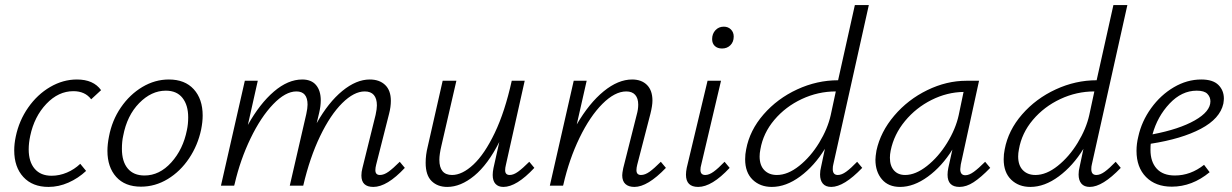

<svg xmlns="http://www.w3.org/2000/svg" viewBox="-20 -731 4850 756"><path d="M269 -372Q210 -372 162.5 -322Q115 -272 99 -196Q93 -168 93 -143Q93 -94 116.5 -66.5Q140 -39 183 -39Q214 -39 243.5 -51.5Q273 -64 296 -86L319 -58Q288 -29 249.5 -12Q211 5 171 5Q108 5 72 -34Q36 -73 36 -139Q36 -165 42 -193Q55 -256 91 -307.5Q127 -359 177.5 -388.5Q228 -418 283 -418Q348 -418 378 -376L339 -340Q315 -372 269 -372Z M403 -137Q403 -163 409 -193Q421 -257 456 -308Q491 -359 540.5 -388.5Q590 -418 645 -418Q708 -418 743 -379.5Q778 -341 778 -276Q778 -251 772 -221Q759 -159 724.5 -107.5Q690 -56 640.5 -26Q591 4 535 4Q472 4 437.5 -34.5Q403 -73 403 -137ZM716 -219Q721 -242 721 -269Q721 -317 698.5 -345.5Q676 -374 633 -374Q576 -374 528 -325Q480 -276 465 -196Q460 -174 460 -145Q460 -95 483 -67.5Q506 -40 549 -40Q608 -40 654.5 -91.5Q701 -143 716 -219Z M1574 -70Q1504 5 1450 5Q1403 5 1403 -40Q1403 -54 1407 -69L1459 -279Q1464 -302 1464 -316Q1464 -343 1452 -357Q1440 -371 1416 -371Q1374 -371 1327.5 -325Q1281 -279 1240.5 -195Q1200 -111 1174 0H1121L1186 -282Q1191 -305 1191 -319Q1191 -371 1147 -371Q1104 -371 1055.5 -320.5Q1007 -270 966.5 -186Q926 -102 904 -7L902 0H850L944 -413H995L956 -239Q1003 -323 1058.5 -370.5Q1114 -418 1170 -418Q1206 -418 1224.5 -396Q1243 -374 1243 -336Q1243 -314 1237 -288L1227 -246Q1273 -328 1328 -373Q1383 -418 1436 -418Q1474 -418 1496.5 -396.5Q1519 -375 1519 -334Q1519 -310 1512 -283L1461 -82Q1458 -70 1458 -61Q1458 -42 1476 -42Q1492 -42 1510 -55Q1528 -68 1554 -94Z M2084 -70Q2014 5 1962 5Q1942 5 1931 -7Q1920 -19 1920 -42Q1920 -54 1923 -69L1946 -172Q1901 -83 1847.5 -39Q1794 5 1741 5Q1703 5 1679.5 -18Q1656 -41 1656 -90Q1656 -121 1664 -153L1723 -413H1777L1718 -157Q1710 -123 1710 -102Q1710 -42 1760 -42Q1800 -42 1844 -83Q1888 -124 1928 -207.5Q1968 -291 1995 -413H2046L1972 -82Q1969 -70 1969 -61Q1969 -42 1987 -42Q2002 -42 2020 -55Q2038 -68 2064 -94Z M2602 -70Q2530 5 2478 5Q2455 5 2442.5 -6.5Q2430 -18 2430 -41Q2430 -49 2434 -69L2487 -279Q2493 -300 2493 -319Q2493 -344 2481 -357.5Q2469 -371 2446 -371Q2401 -371 2352 -322Q2303 -273 2262 -188.5Q2221 -104 2198 -3L2197 0H2145L2239 -413H2290L2251 -241Q2300 -325 2357 -371.5Q2414 -418 2469 -418Q2506 -418 2527.5 -396.5Q2549 -375 2549 -335Q2549 -315 2541 -283L2489 -82Q2486 -70 2486 -61Q2486 -42 2504 -42Q2520 -42 2538 -55Q2556 -68 2582 -94Z M2784 -577Q2784 -598 2797 -612Q2810 -626 2830 -626Q2847 -626 2858 -615Q2869 -604 2869 -587Q2869 -566 2856 -553Q2843 -540 2823 -540Q2805 -540 2794.5 -550Q2784 -560 2784 -577ZM2681 -43Q2681 -55 2684 -70L2766 -413H2819L2741 -82Q2738 -72 2738 -62Q2738 -42 2757 -42Q2772 -42 2790 -55Q2808 -68 2833 -94L2853 -70Q2783 5 2729 5Q2681 5 2681 -43Z M3355 -94 3375 -70Q3303 5 3253 5Q3231 5 3220 -8Q3209 -21 3209 -44Q3209 -59 3213 -74L3228 -145Q3187 -78 3131 -36.5Q3075 5 3019 5Q2973 5 2943.5 -23.5Q2914 -52 2914 -104Q2914 -124 2918 -143Q2932 -218 2986.5 -280.5Q3041 -343 3119 -379Q3197 -415 3280 -415L3346 -711H3401L3261 -83Q3259 -76 3259 -65Q3259 -42 3279 -42Q3294 -42 3312 -55Q3330 -68 3355 -94ZM3251 -278 3271 -371Q3201 -371 3137 -341Q3073 -311 3029 -259Q2985 -207 2974 -143Q2971 -128 2971 -115Q2971 -80 2989.5 -61Q3008 -42 3039 -42Q3082 -42 3127 -78Q3172 -114 3205.5 -169Q3239 -224 3251 -278Z M3879 -70Q3842 -32 3813.5 -13.5Q3785 5 3758 5Q3711 5 3711 -43Q3711 -55 3714 -70L3730 -142Q3689 -76 3633.5 -35.5Q3578 5 3524 5Q3478 5 3452.5 -25Q3427 -55 3427 -102Q3427 -114 3431 -138Q3447 -212 3501 -275.5Q3555 -339 3631 -376Q3707 -413 3785 -413H3835L3763 -83Q3761 -69 3761 -65Q3761 -41 3781 -41Q3796 -41 3814.5 -54.5Q3833 -68 3859 -94ZM3755 -278 3774 -369Q3709 -368 3648 -337.5Q3587 -307 3543.5 -254.5Q3500 -202 3487 -138Q3484 -123 3484 -110Q3484 -78 3500 -60Q3516 -42 3544 -42Q3585 -42 3630 -77.5Q3675 -113 3709 -168Q3743 -223 3755 -278Z M4373 -94 4393 -70Q4321 5 4271 5Q4249 5 4238 -8Q4227 -21 4227 -44Q4227 -59 4231 -74L4246 -145Q4205 -78 4149 -36.5Q4093 5 4037 5Q3991 5 3961.5 -23.5Q3932 -52 3932 -104Q3932 -124 3936 -143Q3950 -218 4004.5 -280.5Q4059 -343 4137 -379Q4215 -415 4298 -415L4364 -711H4419L4279 -83Q4277 -76 4277 -65Q4277 -42 4297 -42Q4312 -42 4330 -55Q4348 -68 4373 -94ZM4269 -278 4289 -371Q4219 -371 4155 -341Q4091 -311 4047 -259Q4003 -207 3992 -143Q3989 -128 3989 -115Q3989 -80 4007.5 -61Q4026 -42 4057 -42Q4100 -42 4145 -78Q4190 -114 4223.5 -169Q4257 -224 4269 -278Z M4799 -343Q4799 -337 4797 -323Q4784 -264 4708.5 -224Q4633 -184 4511 -165Q4510 -157 4510 -141Q4510 -94 4534.5 -67Q4559 -40 4606 -40Q4668 -40 4721 -82L4743 -53Q4674 4 4594 4Q4530 4 4492.5 -34Q4455 -72 4455 -137Q4455 -165 4462 -193Q4475 -253 4512.5 -305Q4550 -357 4602 -387.5Q4654 -418 4710 -418Q4756 -418 4777.5 -396.5Q4799 -375 4799 -343ZM4692 -374Q4633 -374 4585 -323Q4537 -272 4518 -202Q4623 -222 4684.5 -257Q4746 -292 4746 -332Q4746 -349 4734 -361.5Q4722 -374 4692 -374Z"/></svg>

Font: Ysabeau Infant Semilight
Style: Italic
Weight: 300
Italic angle: -12°
Designer: Christian Thalmann (Catharsis Fonts)
Version: Version 0.003